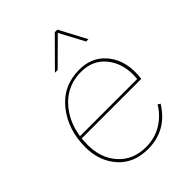

<svg xmlns="http://www.w3.org/2000/svg" viewBox="-211 -832 948 948"><g transform="rotate(-45 263.5 -358.0)"><path d="M350 -712 220 -583H201L342 -725H360L435 -583H419ZM481 -260H65Q63 -232 63 -217Q63 -124 116.5 -64.5Q170 -5 260 -5Q321 -5 370 -34.5Q419 -64 449 -114L462 -106Q391 9 260 9Q161 9 104 -55.5Q47 -120 47 -217Q47 -339 115 -424Q183 -509 297 -509Q382 -509 433 -451Q484 -393 484 -305Q484 -282 481 -260ZM295 -495Q204 -495 143 -433Q82 -371 67 -274H466Q468 -292 468 -302Q468 -385 421.5 -440Q375 -495 295 -495Z"/></g></svg>

Font: Elaine Sans Thin
Style: Italic
Weight: 250
Italic angle: -13°
Designer: Wei Huang
Foundry: Wei Huang
Version: Version 2.001;December 24, 2019;FontCreator 12.0.0.2547 64-b